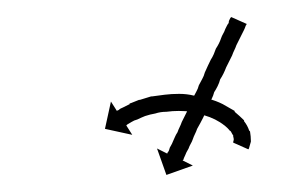

<svg xmlns="http://www.w3.org/2000/svg" viewBox="-20 -374 359 225"><path d="M268 -344Q267 -341 266 -339Q265 -337 264 -335Q263 -333 262 -331Q261 -329 259.5 -326Q258 -323 257 -321Q256 -318 254.5 -315Q253 -312 252 -309Q250 -305 248.5 -302Q247 -299 245 -295Q242 -287 238 -281Q237 -277 235 -273Q233 -269 231 -266Q230 -262 228 -258Q226 -254 224 -251Q222 -244 218 -236Q215 -230 211 -223Q210 -220 208.5 -217Q207 -214 206 -211Q205 -208 203.5 -205.5Q202 -203 201 -200Q198 -195 197 -192Q195 -188 195 -187Q195 -187 194.5 -186.5Q194 -186 194 -186L206 -180L175 -169L164 -200L176 -194Q176 -195 177 -196Q178 -197 179 -201Q182 -206 183 -209Q184 -211 185 -213.5Q186 -216 188 -219Q189 -222 190.5 -225Q192 -228 193 -231Q196 -237 200 -245Q201 -248 203 -252Q205 -256 206 -259Q208 -263 210 -266.5Q212 -270 213 -274Q215 -278 217 -281.5Q219 -285 220 -289Q224 -298 227 -304Q229 -307 230.5 -310.5Q232 -314 233 -317Q235 -320 236.5 -323Q238 -326 239 -329Q240 -332 241.5 -334.5Q243 -337 244 -340Q245 -342 246 -344Q247 -346 248 -347Q248 -349 248.5 -350Q249 -351 250 -353Q251 -354 251 -354L269 -346Q269 -345 268 -344ZM254 -208Q254 -208 254 -208Q254 -208 253 -208Q253 -208 253 -208Q253 -208 253 -208Q254 -209 254 -211Q254 -211 254 -210Q254 -210 254 -210Q254 -212 253 -215Q253 -215 254 -214Q254 -214 254 -214Q252 -217 250 -221Q250 -221 250 -221Q250 -221 250 -220Q250 -220 250 -220Q250 -220 250 -220Q247 -224 242 -228Q242 -228 242.5 -228Q243 -228 243 -228Q243 -227 243 -227Q243 -227 243 -227Q238 -231 232 -234Q232 -234 232 -234Q232 -234 232 -234Q232 -234 232 -234Q232 -234 232 -234Q226 -237 219 -239Q219 -239 219 -239Q219 -239 219 -239Q219 -239 219 -239Q219 -239 219 -239Q212 -241 204 -243Q204 -243 204 -243Q204 -243 204 -243Q205 -243 205 -243Q205 -243 205 -243Q197 -244 189 -244Q189 -244 189.5 -244Q190 -244 190 -244Q190 -244 190 -244Q190 -244 190 -244Q182 -244 175 -243Q175 -243 175 -243Q175 -243 175 -243Q175 -243 175 -243Q175 -243 175 -243Q168 -243 162 -241Q162 -241 162 -241Q162 -241 162 -241Q162 -241 162 -241Q162 -241 162 -241Q156 -240 150 -238Q150 -238 150 -238Q150 -238 150 -238Q150 -238 150 -238Q150 -238 150 -238Q145 -236 141 -234Q141 -234 141 -234Q141 -234 141 -234Q141 -234 141 -234Q141 -234 141 -234Q137 -233 134 -231Q134 -231 134 -231Q134 -231 134 -231Q134 -231 134 -231Q134 -231 134 -231Q131 -229 129 -228Q129 -228 129 -228Q129 -228 129 -228Q129 -228 129 -228Q129 -228 129 -228Q129 -228 128 -227L135 -216L103 -223L110 -255L117 -244Q118 -245 119 -245Q119 -245 119 -245Q119 -245 119 -245Q119 -245 119 -245Q119 -245 119 -245Q121 -247 124 -248Q124 -248 124 -248Q124 -248 124 -248Q124 -248 124 -248Q124 -248 124 -248Q128 -250 132 -252Q132 -252 132 -252.5Q132 -253 132 -253Q132 -253 132.5 -253Q133 -253 133 -253Q138 -255 143 -257Q143 -257 143.5 -257Q144 -257 144 -257Q144 -257 144 -257Q144 -257 144 -257Q150 -259 157 -261Q157 -261 157 -261Q157 -261 157 -261Q158 -261 158 -261Q158 -261 158 -261Q165 -262 173 -263Q173 -263 173 -263Q173 -263 173 -263Q173 -263 173 -263Q173 -263 173 -263Q181 -264 190 -264Q190 -264 190 -264Q190 -264 190 -264Q190 -264 190 -264Q190 -264 190 -264Q199 -264 207 -262Q207 -262 207 -262Q207 -262 208 -262Q208 -262 208 -262Q208 -262 208 -262Q216 -261 225 -258Q225 -258 225 -258Q225 -258 225 -258Q225 -258 225 -258Q225 -258 225 -258Q233 -256 241 -252Q241 -252 241 -252Q241 -252 241 -252Q241 -252 241 -252Q241 -252 241 -252Q248 -248 255 -244Q255 -244 255 -244Q255 -244 255 -243Q255 -243 255 -243Q255 -243 255 -243Q261 -238 266 -233Q266 -233 266 -233Q266 -233 266 -233Q266 -233 266 -232.5Q266 -232 266 -232Q270 -227 272 -221Q272 -221 273 -220Q273 -220 273 -220Q274 -214 274 -209Q274 -209 274 -209Q274 -208 274 -208Q273 -204 272 -201Q272 -201 272 -201Q272 -201 272 -201Q272 -201 272 -201Q272 -201 272 -201Q272 -200 271 -199L253 -207Q253 -207 254 -208Z"/></svg>

Font: FRB American Cursive Just Arrows Light
Style: Italic
Weight: 300
Italic angle: -25°
Version: Version 2.0;Modular Font Editor K font №1